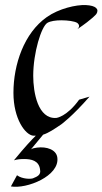

<svg xmlns="http://www.w3.org/2000/svg" viewBox="-20 -526 404 757"><path d="M360 -471C372 -490 358 -504 319 -506C280 -508 212 -492 165 -459C75 -396 33 -272 33 -160C33 -57 80 6 111 9H121C105 25 80 51 35 106C48 102 62 101 75 101C103 101 134 107 138 143C142 163 128 170 110 177C102 180 69 181 47 165L23 209C85 220 216 168 206 95C202 64 164 51 126 56C119 57 106 59 102 63L150 5C172 -2 194 -17 222 -36C222 -36 265 -67 333 -145L292 -133C243 -65 202 -61 202 -61C129 -56 111 -162 111 -227C111 -318 143 -422 167 -436C179 -443 200 -446 222 -446C248 -446 274 -442 284 -436C284 -436 301 -425 285 -411C347 -453 360 -471 360 -471Z"/></svg>

Font: Quintessential
Style: Regular
Weight: 400
Designer: Astigmatic (AOETI)
Foundry: Astigmatic (AOETI)
Version: Version 1.000